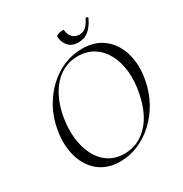

<svg xmlns="http://www.w3.org/2000/svg" viewBox="-181 -915 1013 1064"><g transform="rotate(-30 325.5 -383.0)"><path d="M284.2 12Q202.6 12 148.8 -31.9Q95 -75.8 74.3 -149.8Q53.6 -223.8 68.8 -313Q80.8 -383.8 112.8 -442.8Q144.8 -501.8 190.7 -545.3Q236.6 -588.8 292.6 -612.4Q348.6 -636 409.4 -636Q494.6 -636 548.6 -591.8Q602.6 -547.6 623.5 -474.2Q644.4 -400.8 628.2 -313Q615.2 -240.2 582.2 -180.6Q549.2 -121 502.2 -77.8Q455.2 -34.6 399.3 -11.3Q343.4 12 284.2 12ZM326.4 -14Q411.8 -14 474.7 -77.3Q537.6 -140.6 561.4 -260Q576.6 -333.8 570.1 -397.6Q563.6 -461.4 537.7 -509.7Q511.8 -558 469 -585Q426.2 -612 368.8 -612Q279.4 -612 217.8 -545.6Q156.2 -479.2 134.6 -366Q121.2 -295.8 127.6 -232.4Q134 -169 158.6 -119.8Q183.2 -70.6 225.6 -42.3Q268 -14 326.4 -14ZM414.8 -675.6Q370 -675.6 348.2 -702.4Q326.4 -729.2 326.4 -762.2Q326.4 -767.2 334.1 -770.7Q341.8 -774.2 351.5 -776.2Q361.2 -778.2 368.9 -778.2Q376.6 -778.2 376.6 -775.2Q378.8 -746.2 395.3 -728.3Q411.8 -710.4 440.4 -710.4Q462.4 -710.4 479.7 -724.7Q497 -739 512.4 -771.2Q515.6 -776.2 522.6 -773.2Q529.6 -770.2 528.6 -768.2Q508.8 -723.6 480.9 -699.6Q453 -675.6 414.8 -675.6Z"/></g></svg>

Font: Cormorant Garamond Light
Style: Italic
Weight: 300
Italic angle: -10°
Designer: Christian Thalmann (Catharsis Fonts)
Foundry: Catharsis Fonts
Version: Version 4.001